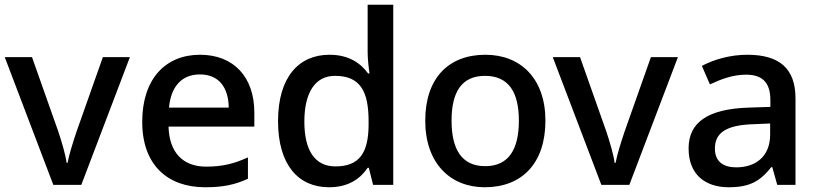

<svg xmlns="http://www.w3.org/2000/svg" viewBox="-20 -780 3455 810"><path d="M205 0H323L528 -539H414L303 -225C289 -184 271 -126 265 -93H261C257 -126 240 -183 226 -225L115 -539H0Z M824 -549C678 -549 580 -447 580 -266C580 -83 688 10 845 10C922 10 972 -1 1026 -26V-116C969 -90 919 -77 850 -77C751 -77 694 -137 691 -246H1053V-305C1053 -456 965 -549 824 -549ZM823 -466C906 -466 944 -408 945 -326H693C701 -416 748 -466 823 -466Z M1368 10C1450 10 1500 -26 1531 -72H1536L1554 0H1639V-760H1531V-559C1531 -531 1536 -488 1539 -470H1533C1501 -514 1451 -549 1370 -549C1240 -549 1153 -454 1153 -269C1153 -84 1239 10 1368 10ZM1395 -78C1308 -78 1264 -146 1264 -267C1264 -387 1308 -460 1393 -460C1502 -460 1535 -392 1535 -268V-252C1534 -136 1497 -78 1395 -78Z M2281 -271C2281 -449 2176 -549 2028 -549C1871 -549 1774 -449 1774 -271C1774 -91 1880 10 2025 10C2182 10 2281 -91 2281 -271ZM1885 -271C1885 -391 1927 -460 2026 -460C2126 -460 2169 -391 2169 -271C2169 -150 2126 -79 2027 -79C1928 -79 1885 -150 1885 -271Z M2517 0H2635L2840 -539H2726L2615 -225C2601 -184 2583 -126 2577 -93H2573C2569 -126 2552 -183 2538 -225L2427 -539H2312Z M3133 -549C3060 -549 2992 -529 2941 -502L2975 -424C3022 -446 3072 -465 3127 -465C3192 -465 3230 -436 3230 -358V-329L3137 -326C2966 -320 2885 -264 2885 -154C2885 -42 2957 10 3054 10C3144 10 3187 -16 3234 -75H3238L3259 0H3336V-365C3336 -491 3268 -549 3133 -549ZM3157 -256 3229 -259V-212C3229 -119 3167 -74 3086 -74C3033 -74 2996 -97 2996 -153C2996 -215 3036 -252 3157 -256Z"/></svg>

Font: Noto Sans Balinese Medium
Style: Regular
Weight: 500
Designer: Aditya Bayu, David Williams
Foundry: David Williams
Version: Version 2.005